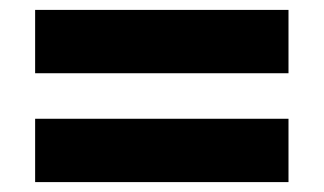

<svg xmlns="http://www.w3.org/2000/svg" viewBox="-20 -449 655 388"><path d="M51 -301V-429H563V-301ZM51 -81V-209H563V-81Z"/></svg>

Font: Chivo Medium Black
Style: Regular
Weight: 900
Version: Version 2.002